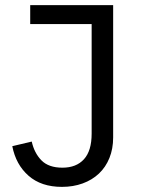

<svg xmlns="http://www.w3.org/2000/svg" viewBox="-20 -718 550 750"><path d="M422 -698V-181Q422 -137 407.5 -101Q393 -65 366.5 -40Q340 -15 303 -1.5Q266 12 222 12Q141 12 91.5 -31.5Q42 -75 28 -147L104 -165Q114 -120 142 -91.5Q170 -63 224 -63Q278 -63 308 -96Q338 -129 338 -196V-624H98V-698Z"/></svg>

Font: IBM Plex Sans Arabic
Style: Regular
Weight: 400
Designer: Mike Abbink, Paul van der Laan, Pieter van Rosmalen, Wael Morcos, Khajak Apelian
Foundry: Bold Monday
Version: Version 1.1